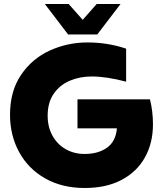

<svg xmlns="http://www.w3.org/2000/svg" viewBox="-20 -929 814 959"><path d="M30 -356Q30 -474 85.5 -555.5Q141 -637 229.5 -677Q318 -717 417 -717Q518 -717 610 -686V-521Q512 -547 438 -547Q379 -547 329 -526Q279 -505 248.5 -461Q218 -417 218 -351Q218 -295 242 -251.5Q266 -208 308 -184Q350 -160 403 -160Q470 -160 514 -191Q558 -222 564 -288H367V-433H729Q744 -373 744 -308Q744 -215 704 -143Q664 -71 587.5 -30.5Q511 10 403 10Q290 10 205.5 -38Q121 -86 75.5 -169.5Q30 -253 30 -356ZM204 -909H323L393 -830L463 -909H582L466 -757H320Z"/></svg>

Font: Chess Sans ExtraBold
Style: Regular
Weight: 800
Designer: Wolf Bōese
Foundry: Wolf Bōese
Version: Version 7.223